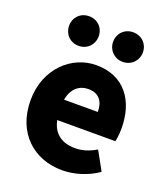

<svg xmlns="http://www.w3.org/2000/svg" viewBox="-150 -920 896 1037"><g transform="rotate(20 298.0 -402.0)"><path d="M329 14C396 14 474 -9 533 -51L474 -158C433 -134 395 -122 354 -122C282 -122 228 -154 212 -232H546C550 -245 554 -277 554 -308C554 -464 474 -583 310 -583C172 -583 40 -469 40 -284C40 -96 166 14 329 14ZM209 -348C221 -416 264 -447 313 -447C378 -447 403 -405 403 -348ZM183 -648C233 -648 268 -686 268 -733C268 -781 233 -818 183 -818C133 -818 98 -781 98 -733C98 -686 133 -648 183 -648ZM436 -648C486 -648 522 -686 522 -733C522 -781 486 -818 436 -818C387 -818 351 -781 351 -733C351 -686 387 -648 436 -648Z"/></g></svg>

Font: Noto Sans CJK Black
Style: Bold
Weight: 900
Designer: Ryoko NISHIZUKA (kana & ideographs); Paul D. Hunt (Latin, Greek & Cyrillic); Wenlong ZHANG (bopomofo); Sandoll Communica
Foundry: Adobe Systems Incorporated
Version: Version 1.000;PS 1;hotconv 1.0.78;makeotf.lib2.5.61930